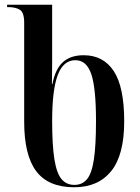

<svg xmlns="http://www.w3.org/2000/svg" viewBox="-20 -780 589 810"><path d="M293 10Q184 10 133 -57.5Q82 -125 82 -267V-684Q82 -728 63.5 -739Q45 -750 15 -750H10V-760H200V-580Q200 -553 200 -514.5Q200 -476 199 -425H201Q213 -488 245 -517.5Q277 -547 333 -547Q416 -547 460 -480Q504 -413 504 -268Q504 -126 449 -58Q394 10 293 10ZM294 0Q327 0 347 -24Q367 -48 376 -106.5Q385 -165 385 -270Q385 -409 365 -467.5Q345 -526 298 -526Q247 -526 223.5 -463Q200 -400 200 -270Q200 -167 209.5 -108Q219 -49 239.5 -24.5Q260 0 294 0Z"/></svg>

Font: Noto Serif Display Condensed SemiBold
Style: Regular
Weight: 600
Width: 3
Designer: Monotype Design Team
Foundry: Monotype Imaging Inc.
Version: Version 2.009